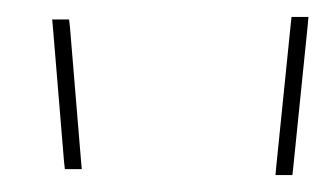

<svg xmlns="http://www.w3.org/2000/svg" viewBox="-20 -733 385 227"><path d="M323.7 -704 324.7 -713H344.7L343.7 -702L326.7 -535L325.7 -526H305.7L306.7 -537ZM42.7 -699 41.7 -710H61.7L62.7 -701L75.7 -544L76.7 -533H56.7L55.7 -542Z"/></svg>

Font: Nordica Plus
Style: NordicaClassicUltraLightCond
Weight: 300
Version: Version 1.01